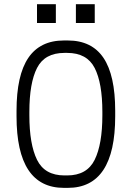

<svg xmlns="http://www.w3.org/2000/svg" viewBox="-20 -909 642 935"><path d="M160.2 -796.9V-888.7H252V-796.9ZM349.6 -796.9V-888.7H441.4V-796.9ZM291.5 5.9Q60.5 5.9 60.5 -342.8V-369.1Q60.5 -542.5 117.9 -627.2Q175.3 -711.9 291.5 -711.9H310.1Q426.8 -711.9 483.9 -627.2Q541 -542.5 541 -369.1V-342.8Q541 5.9 310.1 5.9ZM293.9 -651.4Q197.8 -651.4 160.4 -578.1Q123 -504.9 123 -363.8V-347.7Q123 -206.5 160.4 -130.6Q197.8 -54.7 293.9 -54.7H307.1Q403.3 -54.7 440.9 -130.6Q478.5 -206.5 478.5 -347.7V-363.8Q478.5 -504.9 440.9 -578.1Q403.3 -651.4 307.1 -651.4Z"/></svg>

Font: Kay Pho Du
Style: Regular
Weight: 400
Designer: Victor Gaultney, Khu Oo Reh
Foundry: SIL International
Version: Version 3.000